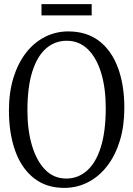

<svg xmlns="http://www.w3.org/2000/svg" viewBox="-20 -904 649 935"><path d="M298.5 11Q208.5 12.5 147 -35Q85.5 -82.5 54.5 -168.2Q23.5 -254 23.5 -366Q23.5 -454.5 45.5 -525.5Q67.5 -596.5 106.8 -647Q146 -697.5 198.8 -724.2Q251.5 -751 312.5 -751Q401.5 -751 462.2 -704.8Q523 -658.5 554.2 -574.5Q585.5 -490.5 585.5 -378.5Q585.5 -290.5 563.8 -219.2Q542 -148 503 -97Q464 -46 411.8 -18.2Q359.5 9.5 298.5 11ZM303 -34.5Q360 -34.5 403.5 -72.8Q447 -111 471 -187.5Q495 -264 495 -378.5Q495 -474.5 472.8 -548.2Q450.5 -622 408 -663.8Q365.5 -705.5 305 -705.5Q247.5 -705.5 204.5 -668.2Q161.5 -631 137.5 -555.8Q113.5 -480.5 113.5 -366Q113.5 -270 135.8 -195.2Q158 -120.5 200 -77.5Q242 -34.5 303 -34.5ZM426.5 -884V-829H182V-884Z"/></svg>

Font: Merriweather 24pt SemiCondensed Light
Style: Regular
Weight: 300
Width: 4
Designer: Eben Sorkin
Foundry: Eben Sorkin
Version: Version 2.100